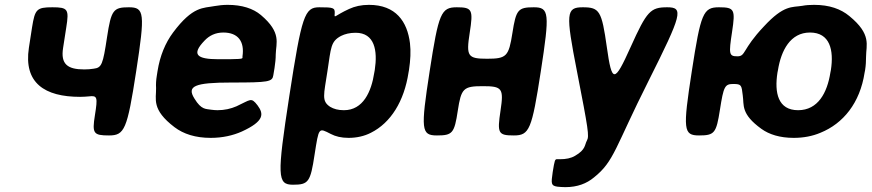

<svg xmlns="http://www.w3.org/2000/svg" viewBox="-20 -558 3591 791"><path d="M327 -272C259 -272 229 -293 240 -361L253 -445C265 -520 260 -528 196 -528C131 -528 124 -520 112 -445L99 -361C77 -216 164 -159 310 -159C323 -159 335 -160 347 -161C381 -165 383 -158 371 -83C359 -8 365 0 429 0C493 0 504 -24 541 -264C578 -504 575 -528 511 -528C447 -528 438 -517 421 -405C404 -292 399 -279 366 -275C354 -273 341 -272 327 -272Z M1041 -124C1014 -159 1013 -147 954 -120C931 -110 905 -104 876 -104C867 -104 858 -105 850 -106C829 -110 810 -104 781 -152C749 -203 780 -218 934 -218C1087 -218 1102 -221 1106 -248L1111 -278C1114 -298 1116 -316 1116 -334C1117 -381 1141 -423 1055 -496C1023 -523 977 -538 918 -538C899 -538 881 -536 864 -533C818 -524 775 -534 693 -424C661 -381 639 -328 629 -265L626 -246C623 -228 622 -211 623 -195C624 -150 603 -107 699 -34C736 -6 785 10 848 10C897 10 940 0 976 -16C1070 -59 1067 -89 1041 -124ZM979 -326V-320C978 -315 969 -314 880 -314C791 -314 767 -333 823 -391C842 -411 867 -424 900 -424C961 -424 988 -387 979 -326Z M1359 -503C1360 -526 1354 -528 1295 -528C1235 -528 1223 -494 1172 -163C1121 169 1122 203 1187 203C1251 203 1259 192 1276 79C1294 -35 1292 -32 1343 -6C1362 4 1386 10 1416 10C1449 10 1481 3 1508 -11C1590 -52 1645 -141 1663 -259L1665 -270C1671 -310 1673 -347 1669 -380C1658 -469 1611 -538 1500 -538C1468 -538 1442 -532 1418 -521C1357 -493 1357 -479 1359 -503ZM1397 -104C1373 -104 1355 -109 1340 -118C1304 -142 1314 -166 1329 -265C1344 -363 1342 -387 1385 -410C1401 -418 1421 -423 1445 -423C1524 -423 1536 -349 1524 -270L1522 -259C1510 -180 1476 -104 1397 -104Z M2208 -264C2245 -504 2243 -528 2179 -528C2114 -528 2106 -518 2091 -422C2076 -326 2067 -316 1987 -316C1907 -316 1900 -326 1915 -422C1930 -518 1926 -528 1862 -528C1797 -528 1787 -504 1750 -264C1713 -24 1715 0 1780 0C1844 0 1852 -9 1866 -102C1880 -194 1889 -203 1969 -203C2049 -203 2056 -194 2042 -102C2028 -9 2032 0 2097 0C2161 0 2171 -24 2208 -264Z M2257 151C2250 199 2250 207 2276 211C2286 212 2297 213 2309 213C2359 213 2397 198 2427 173C2511 106 2513 51 2652 -225C2790 -500 2797 -528 2729 -528C2660 -528 2645 -513 2578 -364C2511 -215 2501 -215 2480 -364C2459 -513 2450 -528 2381 -528C2312 -528 2310 -504 2357 -264C2404 -23 2408 3 2398 21C2388 39 2394 58 2349 84C2332 94 2312 98 2286 98H2276C2266 97 2265 102 2257 151Z M2996 -427C3010 -519 3006 -528 2942 -528C2877 -528 2867 -504 2830 -264C2793 -24 2795 0 2860 0C2924 0 2931 -10 2946 -106C2961 -202 2966 -212 3001 -212C3035 -212 3035 -207 3040 -165C3046 -125 3031 -89 3117 -27C3149 -4 3193 10 3250 10C3290 10 3327 3 3360 -11C3454 -49 3523 -134 3542 -259L3544 -269C3547 -288 3548 -307 3548 -325C3548 -372 3572 -416 3479 -492C3444 -521 3397 -538 3334 -538C3317 -538 3300 -537 3285 -534C3243 -527 3210 -539 3127 -449C3037 -354 3053 -326 3018 -326C2983 -326 2982 -335 2996 -427ZM3403 -269 3401 -259C3388 -176 3350 -104 3268 -104C3185 -104 3170 -176 3183 -259L3185 -269C3198 -350 3236 -424 3317 -424C3399 -424 3416 -352 3403 -269Z"/></svg>

Font: Asimov Print
Style: AIt
Weight: 500
Designer: Google
Version: Version 2.000980: 2014